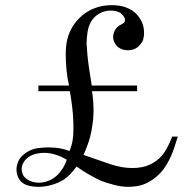

<svg xmlns="http://www.w3.org/2000/svg" viewBox="-20 -713 754 745"><path d="M512 -381V-359H337Q340 -341 341.5 -321Q343 -301 343 -284Q343 -249 335 -205.5Q327 -162 304 -112Q361 -92 406.5 -76.5Q452 -61 493 -61Q533 -61 561 -74Q589 -87 609 -110Q622 -126 632.5 -147.5Q643 -169 648 -183H670Q665 -166 655.5 -138Q646 -110 633 -86Q616 -54 595 -34.5Q574 -15 553 -4.5Q532 6 512.5 9Q493 12 479 12Q452 12 423 4.5Q394 -3 371 -12Q349 -22 324 -36.5Q299 -51 277 -67Q267 -53 254.5 -39.5Q242 -26 229 -17Q207 -3 180.5 4.5Q154 12 130 12Q112 12 95.5 8.5Q79 5 68 -3Q57 -11 50.5 -25Q44 -39 44 -56Q44 -70 51.5 -88Q59 -106 82 -121Q103 -135 125.5 -138Q148 -141 167 -141Q190 -141 209.5 -138Q229 -135 250 -127Q259 -151 262 -170Q265 -189 265 -212Q265 -256 260.5 -294.5Q256 -333 251 -359H129V-381H248Q241 -410 238 -442Q235 -474 235 -505Q235 -519 237 -537.5Q239 -556 245.5 -575.5Q252 -595 265 -615Q278 -635 299 -653Q321 -672 350.5 -682.5Q380 -693 414 -693Q446 -693 469.5 -684Q493 -675 508 -660Q519 -649 529 -630.5Q539 -612 539 -584Q539 -573 536 -561.5Q533 -550 523 -539Q506 -518 476 -518Q453 -518 437 -531Q429 -538 424 -548.5Q419 -559 419 -570Q419 -582 425.5 -594.5Q432 -607 443 -614Q451 -619 458 -622.5Q465 -626 465 -637Q465 -643 459 -651Q453 -659 447 -663Q441 -667 430.5 -669.5Q420 -672 410 -672Q386 -672 365.5 -660.5Q345 -649 334 -630Q323 -612 319.5 -587.5Q316 -563 316 -543Q316 -540 319 -502.5Q322 -465 336 -381ZM239 -93Q220 -105 197 -112.5Q174 -120 151 -120Q139 -120 123 -117Q107 -114 93 -105Q79 -96 71.5 -83Q64 -70 64 -57Q64 -48 68 -37.5Q72 -27 84 -18Q92 -12 104.5 -8Q117 -4 131 -4Q148 -4 167 -11Q186 -18 204 -35Q215 -46 224 -60.5Q233 -75 239 -93Z"/></svg>

Font: EIisabethische
Style: Book
Weight: 400
Designer: Salychow
Version: Version 1.3